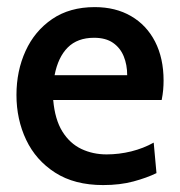

<svg xmlns="http://www.w3.org/2000/svg" viewBox="-20 -524 518 554"><path d="M277.5 10Q195 10 139.2 -25.8Q83.5 -61.5 55.5 -120.5Q27.5 -179.5 27.5 -250Q27.5 -319.5 53.8 -377Q80 -434.5 130.5 -469Q181 -503.5 253.5 -503.5Q313.5 -503.5 358.2 -477.5Q403 -451.5 427.5 -403.8Q452 -356 452 -291.5Q452 -278.5 450.8 -264.5Q449.5 -250.5 446.5 -235.5H133.5Q138.5 -179 160 -144.5Q181.5 -110 214.8 -94.2Q248 -78.5 287.5 -78.5Q323.5 -78.5 358.8 -87.2Q394 -96 423.5 -112.5L431.5 -24.5Q404 -11 365.2 -0.5Q326.5 10 277.5 10ZM137.5 -307H347Q347 -337 337 -361.5Q327 -386 306 -400.5Q285 -415 251.5 -415Q203.5 -415 175.5 -387Q147.5 -359 137.5 -307Z"/></svg>

Font: Cabin SemiCondensedMedium
Style: Regular
Weight: 500
Width: 4
Designer: Pablo Impallari
Foundry: Pablo Impallari. http://www.impallari.com Igino Marini. http://www.ikern.com
Version: Version 3.001